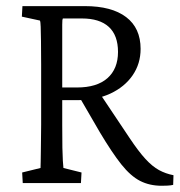

<svg xmlns="http://www.w3.org/2000/svg" viewBox="-20 -593 582 622"><path d="M53.7 0 51.8 -34.2 111.3 -48.8Q111.3 -55.7 111.8 -68.8Q112.3 -82 112.3 -101.1Q112.3 -120.1 112.8 -142.6Q113.3 -165 113.3 -188.5V-383.8Q113.3 -429.7 112.8 -460Q112.3 -490.2 111.8 -506.3Q111.3 -522.5 109.4 -526.4L50.8 -539.1L52.7 -573.2H254.9Q341.8 -573.2 388.7 -537.6Q435.5 -502 435.5 -434.6Q435.5 -386.7 409.7 -349.1Q383.8 -311.5 337.9 -290Q292 -268.6 232.4 -268.6H168.9V-309.6H229.5Q293.9 -309.6 328.1 -339.8Q362.3 -370.1 362.3 -424.8Q362.3 -478.5 332.5 -505.9Q302.7 -533.2 245.1 -533.2H183.6Q182.6 -531.2 182.1 -527.8Q181.6 -524.4 181.6 -513.2Q181.6 -502 181.6 -475.1Q181.6 -448.2 181.6 -400.4V-188.5Q181.6 -141.6 182.1 -114.3Q182.6 -86.9 183.6 -72.3Q184.6 -57.6 185.5 -48.8L244.1 -34.2L242.2 0ZM503.9 8.8Q464.8 8.8 434.1 -6.8Q403.3 -22.5 373 -60.5Q342.8 -98.6 303.7 -164.1L233.4 -285.2L296.9 -299.8L399.4 -146.5Q428.7 -102.5 451.2 -78.1Q473.6 -53.7 495.1 -42Q516.6 -30.3 542 -25.4L541 5.9Q533.2 7.8 522.9 8.3Q512.7 8.8 503.9 8.8Z"/></svg>

Font: Crimson Pro Light
Style: Regular
Weight: 300
Designer: Jacques Le Bailly
Foundry: Baron von Fonthausen
Version: Version 1.003